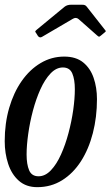

<svg xmlns="http://www.w3.org/2000/svg" viewBox="-22 -764 458 794"><path d="M-2.5 -180Q-2.5 -254 16 -317.8Q34.5 -381.5 67.8 -429Q101 -476.5 146 -503.2Q191 -530 243.5 -530Q292 -530 321.8 -506Q351.5 -482 365.2 -442Q379 -402 379 -354Q379 -279.5 362 -213.5Q345 -147.5 312.8 -97.2Q280.5 -47 234.8 -18.5Q189 10 132 10Q86 10 56 -16.5Q26 -43 11.8 -86.5Q-2.5 -130 -2.5 -180ZM88 -125Q88 -84.5 98.5 -59.8Q109 -35 137.5 -35Q165 -35 188.5 -59.8Q212 -84.5 230.2 -125Q248.5 -165.5 261.2 -213.5Q274 -261.5 280.8 -309.2Q287.5 -357 287.5 -395Q287.5 -435.5 277 -460.2Q266.5 -485 238 -485Q210.5 -485 187 -460.2Q163.5 -435.5 145.2 -395Q127 -354.5 114.2 -306.5Q101.5 -258.5 94.8 -210.8Q88 -163 88 -125ZM135 -615 127.5 -627Q123 -632.5 123.8 -634.5Q124.5 -636.5 131 -642L245 -736Q255.5 -744.5 273 -744.5H315.5Q325.5 -744.5 329.5 -742.5Q333.5 -740.5 337 -736L412.5 -640Q415.5 -636.5 415.5 -635Q415.5 -633.5 410.5 -629.5L396 -617.5Q389.5 -612 387.5 -612.2Q385.5 -612.5 380 -617L303 -685Q292 -694.5 278 -685.5L152.5 -612Q142.5 -605.5 135 -615Z"/></svg>

Font: Besley* Condensed
Style: Italic
Weight: 400
Width: 3
Italic angle: -13°
Designer: Owen Earl
Foundry: indestructible type*
Version: Version 3.000; ttfautohint (v1.8.3)